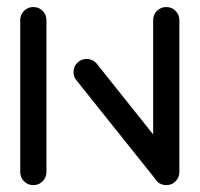

<svg xmlns="http://www.w3.org/2000/svg" viewBox="-20 -539 581 559"><path d="M77 0Q61.1 0 50 -11.1Q38.9 -22.2 38.9 -38.1V-480.4Q38.9 -496.3 50 -507.4Q61.1 -518.5 77 -518.5Q93 -518.5 104.1 -507.4Q115.2 -496.3 115.2 -480.4V-38.1Q115.2 -22.2 104.1 -11.1Q93 0 77 0ZM194.1 -329.3Q194.1 -345.2 205.2 -356.3Q216.3 -367.4 232.2 -367.4Q241.1 -367.4 249.1 -363.5Q257 -359.6 262.2 -353L496.3 -59.3L437 -11.9L202.2 -305.6Q194.1 -315.6 194.1 -329.3ZM464.1 0Q448.1 0 437 -11.1Q425.9 -22.2 425.9 -38.1V-480.4Q425.9 -496.3 437 -507.4Q448.1 -518.5 464.1 -518.5Q480 -518.5 491.1 -507.4Q502.2 -496.3 502.2 -480.4V-38.1Q502.2 -22.2 491.1 -11.1Q480 0 464.1 0Z"/></svg>

Font: 26F Galaxy Sans
Style: Bold
Weight: 700
Designer: C₂₉H₂₅N₃O₅
Version: Version 1.100